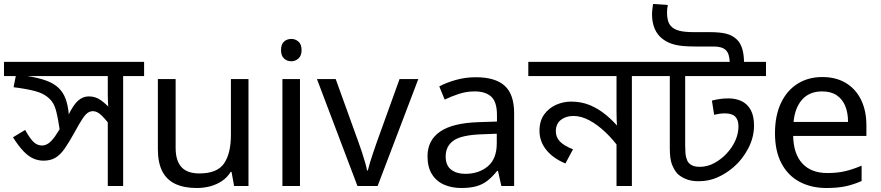

<svg xmlns="http://www.w3.org/2000/svg" viewBox="-30 -932 4412 962"><path d="M692 -622V-551H587V0H510V-353L533 -290Q502 -331 479.5 -353Q457 -375 436 -375Q422 -375 410 -367Q398 -359 383 -336.5Q368 -314 343 -268Q316 -219 294 -187.5Q272 -156 247.5 -141.5Q223 -127 188 -127Q161 -127 136.5 -138Q112 -149 87.5 -174.5Q63 -200 35 -244L96 -281Q123 -233 141 -218Q159 -203 180 -203Q197 -203 212.5 -213.5Q228 -224 246.5 -250Q265 -276 289 -321L312 -354Q338 -408 362 -428.5Q386 -449 415 -449Q448 -449 474.5 -430.5Q501 -412 536 -374L516 -373Q512 -396 511 -416.5Q510 -437 510 -458V-551H-10V-622ZM271 -271Q261 -339 250.5 -379Q240 -419 214 -441Q189 -464 146 -475.5Q103 -487 38 -495L53 -571L107 -551Q164 -542 202 -528Q240 -514 263.5 -491.5Q287 -469 299 -436Q311 -403 315 -356Z M1215 -536V0H1143L1130 -71H1126Q1109 -43 1082 -25Q1055 -7 1023 1.5Q991 10 956 10Q892 10 848.5 -10.5Q805 -31 783 -74Q761 -117 761 -185V-536H850V-191Q850 -127 879 -95Q908 -63 969 -63Q1058 -63 1092.5 -113Q1127 -163 1127 -257V-536Z M1473 -536V0H1385V-536ZM1430 -737Q1450 -737 1465.5 -723.5Q1481 -710 1481 -681Q1481 -653 1465.5 -639Q1450 -625 1430 -625Q1408 -625 1393 -639Q1378 -653 1378 -681Q1378 -710 1393 -723.5Q1408 -737 1430 -737Z M1761 0 1558 -536H1652L1766 -220Q1774 -198 1783 -171Q1792 -144 1799 -119.5Q1806 -95 1809 -78H1813Q1817 -95 1824.5 -120Q1832 -145 1841.5 -172Q1851 -199 1858 -220L1972 -536H2066L1862 0Z M2354 -545Q2452 -545 2499 -502Q2546 -459 2546 -365V0H2482L2465 -76H2461Q2438 -47 2413.5 -27.5Q2389 -8 2357.5 1Q2326 10 2281 10Q2233 10 2194.5 -7Q2156 -24 2134 -59.5Q2112 -95 2112 -149Q2112 -229 2175 -272.5Q2238 -316 2369 -320L2460 -323V-355Q2460 -422 2431 -448Q2402 -474 2349 -474Q2307 -474 2269 -461.5Q2231 -449 2198 -433L2171 -499Q2206 -518 2254 -531.5Q2302 -545 2354 -545ZM2380 -259Q2280 -255 2241.5 -227Q2203 -199 2203 -148Q2203 -103 2230.5 -82Q2258 -61 2301 -61Q2369 -61 2414 -98.5Q2459 -136 2459 -214V-262Z M3241 -622V-551H3136V0H3059V-243L3075 -187Q3042 -233 3003 -270Q2964 -307 2923 -329Q2882 -351 2843 -351Q2806 -351 2780.5 -331.5Q2755 -312 2755 -274Q2755 -244 2776 -222.5Q2797 -201 2841 -184L2803 -113Q2742 -138 2707.5 -180.5Q2673 -223 2673 -277Q2673 -326 2696.5 -358.5Q2720 -391 2756.5 -407Q2793 -423 2831 -423Q2883 -423 2926 -405Q2969 -387 3006.5 -356Q3044 -325 3078 -284L3064 -280Q3061 -303 3060 -325.5Q3059 -348 3059 -371V-551H2617V-622Z M3808 -622V-551H3403V-205Q3403 -161 3408 -143Q3413 -125 3420 -117Q3438 -96 3475 -96Q3514 -96 3549 -115Q3584 -134 3610 -162Q3639 -193 3654.5 -228Q3670 -263 3670 -299Q3670 -331 3654 -347.5Q3638 -364 3601 -364Q3589 -364 3575 -362Q3561 -360 3548 -357L3537 -428Q3556 -433 3576.5 -436Q3597 -439 3620 -439Q3657 -439 3686 -425Q3715 -411 3731.5 -381Q3748 -351 3748 -303Q3748 -244 3719 -188.5Q3690 -133 3646 -95Q3609 -63 3565.5 -43.5Q3522 -24 3470 -24Q3433 -24 3406.5 -35Q3380 -46 3363 -63Q3347 -82 3336.5 -109Q3326 -136 3326 -191V-551H3221V-622ZM3626 -622Q3625 -663 3606.5 -681Q3588 -699 3546 -699H3452Q3387 -699 3351.5 -708Q3316 -717 3291 -736Q3264 -756 3250.5 -787.5Q3237 -819 3237 -859Q3237 -872 3238.5 -884.5Q3240 -897 3242 -912L3316 -907Q3314 -896 3313 -887.5Q3312 -879 3312 -869Q3312 -847 3316.5 -830Q3321 -813 3331 -802Q3345 -786 3371.5 -778.5Q3398 -771 3447 -771H3525Q3578 -771 3609 -763Q3640 -755 3662 -734Q3679 -718 3688 -690.5Q3697 -663 3698 -622Z M4090 -546Q4159 -546 4208.5 -516Q4258 -486 4284.5 -431.5Q4311 -377 4311 -304V-251H3944Q3946 -160 3990.5 -112.5Q4035 -65 4115 -65Q4166 -65 4205.5 -74.5Q4245 -84 4287 -102V-25Q4246 -7 4206 1.5Q4166 10 4111 10Q4035 10 3976.5 -21Q3918 -52 3885.5 -113.5Q3853 -175 3853 -264Q3853 -352 3882.5 -415Q3912 -478 3965.5 -512Q4019 -546 4090 -546ZM4089 -474Q4026 -474 3989.5 -433.5Q3953 -393 3946 -321H4219Q4219 -367 4205 -401Q4191 -435 4162.5 -454.5Q4134 -474 4089 -474Z"/></svg>

Font: lbangla15
Style: Book
Weight: 400
Designer: Jelle Bosma - Monotype Design Team
Foundry: Monotype Imaging Inc.
Version: Version 2.003